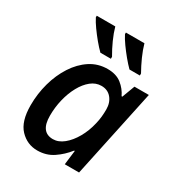

<svg xmlns="http://www.w3.org/2000/svg" viewBox="-182 -886 945 1017"><g transform="rotate(30 290.0 -378.0)"><path d="M195.8 9.8Q133.8 9.8 90.1 -36.1Q46.4 -82 46.4 -180.7Q46.4 -251 64.7 -317.1Q83 -383.3 117.2 -436Q151.4 -488.8 198.7 -519.8Q246.1 -550.8 304.7 -550.8Q357.4 -550.8 390.1 -524.9Q422.9 -499 439.9 -462.4H444.3L473.6 -540.5H561.5L446.8 0H359.4L370.1 -87.4H366.2Q334.5 -46.9 292.5 -18.6Q250.5 9.8 195.8 9.8ZM237.8 -83.5Q271.5 -83.5 303 -109.1Q334.5 -134.8 358.6 -177.2Q382.8 -219.7 394.5 -270.5Q400.4 -294.4 402.6 -316.7Q404.8 -338.9 404.8 -360.8Q404.8 -402.8 382.1 -429.9Q359.4 -457 320.8 -457Q286.6 -457 257.8 -433.8Q229 -410.6 207.5 -371.3Q186 -332 174.3 -283.4Q162.6 -234.9 162.6 -183.6Q162.6 -83.5 237.8 -83.5ZM405.3 -606Q385.7 -625.5 363.5 -652.3Q341.3 -679.2 321.8 -706.5Q302.2 -733.9 291 -756.3V-766.1H404.3Q414.1 -731 431.6 -691.9Q449.2 -652.8 468.8 -618.2V-606ZM227.5 -606Q207.5 -625.5 185.3 -652.3Q163.1 -679.2 143.6 -706.5Q124 -733.9 112.8 -756.3V-766.1H226.1Q235.8 -731 253.4 -691.9Q271 -652.8 291.5 -618.2V-606Z"/></g></svg>

Font: Open Sans SemiBold
Style: Italic
Weight: 600
Italic angle: -12°
Designer: Monotype Design Team
Foundry: Monotype Imaging Inc.
Version: Version 3.003; ttfautohint (v1.8.4)